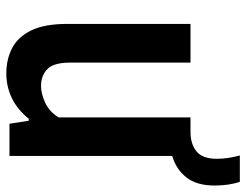

<svg xmlns="http://www.w3.org/2000/svg" viewBox="-102 -632 743 578"><g transform="rotate(90 269.0 -342.5)"><path d="M200.5 9.5Q158.5 9.5 124.8 -7.8Q91 -25 71.2 -65.2Q51.5 -105.5 51.5 -174V-545H168V-182.5Q168 -132.5 187.8 -113.8Q207.5 -95 238.5 -95Q260.5 -95 288 -107.2Q315.5 -119.5 333 -148V-545H376.5Q413 -545 435.2 -563Q457.5 -581 457.5 -624Q457.5 -641.5 455 -658.2Q452.5 -675 447.5 -693.5H527Q538 -660.5 538 -617.5Q538 -563.5 513.5 -532.5Q489 -501.5 449 -490V0H352L343 -58H337Q309.5 -24 274.8 -7.2Q240 9.5 200.5 9.5Z"/></g></svg>

Font: Encode Sans Condensed SemiBold
Style: Regular
Weight: 600
Width: 3
Designer: Multiple Designers
Foundry: Impallari Type
Version: Version 3.000; ttfautohint (v1.8.3) -l 8 -r 50 -G 200 -x 14 